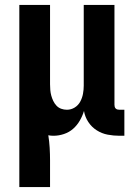

<svg xmlns="http://www.w3.org/2000/svg" viewBox="-20 -540 540 775"><path d="M58 215V-520H182V-200Q182 -188 183 -176.5Q184 -165 187 -154Q190 -143 195 -132.5Q200 -122 208 -113.5Q216 -105 227 -101Q238 -97 250 -97Q267 -97 281.5 -106Q296 -115 304 -130Q312 -145 315 -161.5Q318 -178 318 -194V-520H442V-117Q442 -113 443 -109Q444 -105 447 -102Q450 -99 454 -98Q458 -97 462 -97H482V8H462Q438 8 414.5 3.5Q391 -1 370.5 -14Q350 -27 336.5 -47.5Q323 -68 319 -92Q313 -72 302 -53Q291 -34 275 -20Q259 -6 238 1Q217 8 196 8Q191 8 185.5 7.5Q180 7 175 6Q179 31 180.5 56.5Q182 82 182 107V215Z"/></svg>

Font: Iosevka Term Curly Extrabold
Style: Regular
Weight: 800
Designer: Belleve Invis
Foundry: Belleve Invis
Version: Version 32.3.0